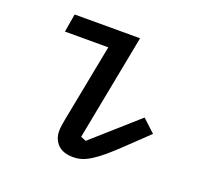

<svg xmlns="http://www.w3.org/2000/svg" viewBox="-98 -628 796 753"><g transform="rotate(20 300.0 -252.0)"><path d="M277 12Q235 12 213 -10Q191 -32 191 -67Q191 -78 193 -89.5Q195 -101 197 -114L260 -440H79L92 -516H365L280 -74L302 -65L488 -230L541 -181L456 -100Q423 -68 397.5 -46.5Q372 -25 351.5 -12Q331 1 313.5 6.5Q296 12 277 12Z"/></g></svg>

Font: IBM Plex Mono Text
Style: Italic
Weight: 450
Italic angle: -9°
Monospace: yes
Designer: Mike Abbink, Paul van der Laan, Pieter van Rosmalen
Foundry: Bold Monday
Version: Version 2.1